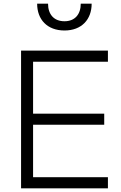

<svg xmlns="http://www.w3.org/2000/svg" viewBox="-20 -1019 653 1039"><path d="M94 0H564V-60H159V-344H544V-404H159V-685H564V-745H94ZM181 -999C181 -914 235 -854 329 -854C422 -854 476 -914 476 -999H417C417 -941 385 -904 329 -904C272 -904 240 -941 240 -999Z"/></svg>

Font: Mluvka Light
Style: Regular
Weight: 300
Designer: Modified by Jiří Krblich, Original typeface by Gumpita Rahayu
Foundry: Gumpita Rahayu & Jiří Krblich
Version: Version 2.000;Glyphs 3.1.1 (3134)